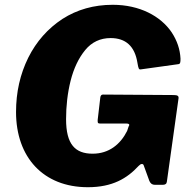

<svg xmlns="http://www.w3.org/2000/svg" viewBox="-20 -772 797 802"><path d="M347 10C450 10 511 -27 559 -79C564 -84 568 -87 573 -87C576 -87 579 -85 580 -82L604 -16C609 -5 616 0 627 0H660C670 0 676 -4 677 -13L725 -356C725 -358 726 -361 726 -363C726 -370 723 -375 706 -375L410 -377C404 -377 400 -373 399 -365L388 -271C388 -269 388 -267 388 -266C388 -259 389 -256 398 -256H507C516 -256 520 -254 520 -250C520 -249 519 -246 517 -243L511 -225C483 -169 435 -130 367 -130C294 -130 256 -169 256 -274C256 -329 262 -383 275 -435C288 -486 308 -529 336 -563C363 -596 399 -613 442 -613C505 -613 543 -579 554 -510C558 -486 560 -482 566 -482C566 -482 566 -482 567 -482L725 -504C733 -505 734 -511 734 -527C732 -566 720 -602 697 -637C651 -705 563 -752 451 -752C372 -752 302 -732 241 -693C180 -653 132 -599 98 -531C64 -462 47 -387 47 -304C47 -115 161 10 347 10Z"/></svg>

Font: Libre Franklin ExtraBold
Style: Italic
Weight: 800
Italic angle: -8°
Designer: Pablo Impallari, Rodrigo Fuenzalida
Foundry: Impallari Type
Version: Version 1.002; ttfautohint (v1.5)